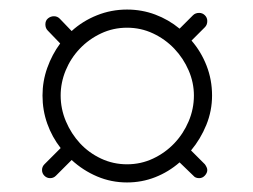

<svg xmlns="http://www.w3.org/2000/svg" viewBox="-20 -672 529 402"><path d="M246 -652Q277 -652 305 -641.5Q333 -631 356 -612L384 -640Q389 -645 397 -645Q404 -645 409 -640Q414 -635 414 -628Q414 -620 409 -615L381 -587Q401 -564 412.5 -534.5Q424 -505 424 -472Q424 -440 412 -410.5Q400 -381 380 -357L409 -328Q414 -321 414 -316Q414 -310 409 -304.5Q404 -299 397 -299Q389 -299 385 -304L356 -332Q333 -312 305 -301Q277 -290 246 -290Q213 -290 183.5 -302.5Q154 -315 130 -337L97 -304Q92 -299 85 -299Q78 -299 73 -304Q68 -309 68 -316Q68 -323 73 -328L107 -362Q89 -385 79 -413Q69 -441 69 -472Q69 -502 79 -530Q89 -558 106 -581L80 -608Q75 -613 75 -621Q75 -629 80.5 -633.5Q86 -638 93 -638Q100 -638 105 -633L130 -607Q153 -628 183 -640Q213 -652 246 -652ZM386 -472Q386 -499 375 -524.5Q364 -550 345 -570Q326 -590 300.5 -602Q275 -614 246 -614Q217 -614 191.5 -602Q166 -590 147 -570Q128 -550 117.5 -524.5Q107 -499 107 -472Q107 -444 118 -418Q129 -392 147.5 -372Q166 -352 191.5 -340Q217 -328 246 -328Q275 -328 300.5 -340Q326 -352 345 -372Q364 -392 375 -418Q386 -444 386 -472Z"/></svg>

Font: AkaAcidDosis
Style: ExtraLight
Weight: 250
Designer: Edgar Tolentino, Pablo Impallari, Igino Marini, Aka-Acid
Foundry: Edgar Tolentino, Pablo Impallari, Igino Marini, Aka-Acid
Version: Version 1.007